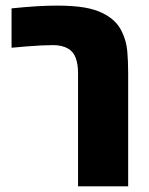

<svg xmlns="http://www.w3.org/2000/svg" viewBox="-20 -661 528 681"><path d="M256.8 0V-401.9Q256.8 -433.6 248.5 -455.8Q240.2 -478 221.2 -488.8Q211.4 -494.6 197.8 -497.8Q184.1 -501 168.9 -501Q150.9 -501 125.7 -499.8Q100.6 -498.5 73.5 -496.3Q46.4 -494.1 21 -491.7V-631.3Q67.9 -636.2 108.2 -638.7Q148.4 -641.1 180.2 -641.1Q239.7 -641.1 278.6 -634.5Q317.4 -627.9 344.2 -614.3Q369.1 -602.1 386.2 -585.4Q403.3 -568.8 414.1 -544.9Q428.2 -514.6 431.4 -480Q434.6 -445.3 434.6 -401.9V0Z"/></svg>

Font: Open Sans SemiCondensed ExtraBold
Style: Regular
Weight: 800
Width: 4
Designer: Monotype Design Team
Foundry: Monotype Imaging Inc.
Version: Version 3.000